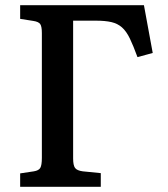

<svg xmlns="http://www.w3.org/2000/svg" viewBox="-20 -723 650 743"><path d="M58 0V-52L111 -60Q130 -63 136 -73.5Q142 -84 142 -112V-595Q142 -621 135.5 -630Q129 -639 109 -642L58 -650V-703H537L571 -518L512 -502Q496 -546 482.5 -574Q469 -602 452 -617Q435 -632 411 -637.5Q387 -643 352 -643H263V-110Q263 -83 270.5 -73Q278 -63 300 -60L370 -53V0Z"/></svg>

Font: Literata 18pt Medium
Style: Regular
Weight: 500
Designer: Latin by Veronika Burian and Jose Scaglione. Greek by Irene Vlachou. Cyrillic by Vera Evstafieva.
Foundry: TypeTogether
Version: Version 3.103;gftools[0.9.29]